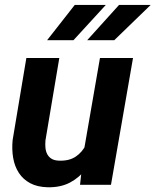

<svg xmlns="http://www.w3.org/2000/svg" viewBox="-20 -770 648 800"><path d="M328.1 -133.8 396.5 -528.3H534.2L442.4 0H313.5ZM359.4 -235.4 398.9 -236.3Q393.6 -189.9 378.4 -145.5Q363.3 -101.1 336.9 -65.4Q310.5 -29.8 271.5 -9.3Q232.4 11.2 179.2 10.3Q135.7 9.3 106 -6.6Q76.2 -22.5 58.6 -49.6Q41 -76.7 34.9 -111.8Q28.8 -147 32.7 -187L89.8 -528.3H227.1L169.4 -185.1Q168 -168.5 169.4 -153.6Q170.9 -138.7 177.2 -127Q183.6 -115.2 195.3 -108.2Q207 -101.1 226.6 -100.6Q268.1 -99.1 295.4 -117.4Q322.8 -135.7 338.1 -167Q353.5 -198.2 359.4 -235.4ZM343.3 -602.5 476.1 -749.5H607.9L456.1 -602.5ZM176.3 -602.5 291.5 -749.5H420.9L286.1 -602.5Z"/></svg>

Font: Roboto
Style: Bold Italic
Weight: 700
Italic angle: -12°
Designer: Christian Robertson
Foundry: Google
Version: Version 3.0